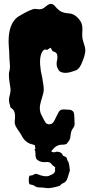

<svg xmlns="http://www.w3.org/2000/svg" viewBox="-20 -759 471 994"><path d="M136.7 149.4Q146.5 150.4 155.3 144.5Q164.1 138.7 173.8 142.6Q212.9 159.2 234.4 150.9Q255.9 142.6 261.2 135.3Q266.6 127.9 265.1 120.6Q263.7 113.3 265.6 110.4Q267.6 107.4 259.8 102.5Q252 97.7 244.6 87.9Q237.3 78.1 217.3 80.1Q197.3 82 183.1 74.7Q168.9 67.4 166.5 59.6Q164.1 51.8 163.6 43.5Q163.1 35.2 163.1 28.3Q163.1 21.5 160.2 18.6Q157.2 15.6 161.1 12.7Q165 9.8 162.1 3.9Q159.2 -2 161.1 -6.8Q152.3 -10.7 143.1 -12.7Q133.8 -14.6 126 -19.5Q106.4 -30.3 93.8 -53.7Q85.9 -68.4 78.6 -78.1Q71.3 -87.9 66.4 -96.7Q53.7 -116.2 56.6 -133.8Q62.5 -180.7 43.9 -195.3Q33.2 -202.1 33.2 -206.1Q33.2 -210 29.3 -222.7Q23.4 -240.2 29.8 -263.7Q36.1 -287.1 34.2 -302.2Q32.2 -317.4 29.3 -334Q23.4 -377 28.3 -390.6Q33.2 -404.3 30.8 -429.7Q28.3 -455.1 28.3 -471.2Q28.3 -487.3 25.9 -513.7Q23.4 -540 25.4 -570.3Q32.2 -646.5 77.1 -674.8Q144.5 -714.8 163.1 -712.9Q168.9 -712.9 177.2 -711.4Q185.5 -710 193.4 -711.9Q201.2 -713.9 207 -717.8Q212.9 -721.7 218.8 -726.6Q242.2 -748 260.7 -731.4Q278.3 -710.9 288.1 -704.1Q304.7 -691.4 337.9 -689.5Q366.2 -687.5 388.7 -660.2Q392.6 -654.3 396.5 -648.9Q400.4 -643.6 402.3 -636.7Q408.2 -622.1 406.2 -594.7Q404.3 -567.4 409.2 -550.3Q414.1 -533.2 418.9 -517.6Q427.7 -490.2 408.2 -444.3Q393.6 -402.3 372.1 -394.5L354.5 -388.7Q329.1 -379.9 311 -382.3Q293 -384.8 286.1 -392.6Q266.6 -418 276.4 -451.2Q278.3 -458 276.4 -472.7Q274.4 -487.3 259.8 -491.2Q252 -493.2 249.5 -498Q247.1 -502.9 245.6 -506.3Q244.1 -509.8 242.7 -511.2Q241.2 -512.7 233.4 -506.8Q225.6 -501 224.6 -500.5Q223.6 -500 218.3 -502Q212.9 -503.9 208 -501Q203.1 -498 198.2 -490.2Q180.7 -460 191.4 -391.6Q195.3 -371.1 199.2 -353.5Q207 -309.6 206.5 -294.9Q206.1 -280.3 200.7 -264.2Q195.3 -248 191.4 -232.4Q179.7 -192.4 194.3 -164.1Q211.9 -128.9 216.8 -123Q225.6 -114.3 238.3 -115.7Q251 -117.2 257.8 -128.4Q264.6 -139.6 270.5 -152.8Q276.4 -166 283.2 -177.7Q290 -189.5 299.3 -191.4Q308.6 -193.4 323.2 -191.9Q337.9 -190.4 343.3 -190.4Q348.6 -190.4 356.4 -184.1Q364.3 -177.7 364.7 -155.8Q365.2 -133.8 366.2 -120.6Q367.2 -107.4 359.4 -97.2Q351.6 -86.9 349.1 -78.6Q346.7 -70.3 345.7 -62.5Q344.7 -42 338.4 -32.2Q332 -22.5 326.7 -16.1Q321.3 -9.8 298.8 -9.8Q271.5 -9.8 248 20.5Q247.1 22.5 245.1 24.4Q255.9 32.2 265.6 28.3Q275.4 24.4 288.6 28.8Q301.8 33.2 304.7 44.9Q304.7 46.9 312.5 49.8Q326.2 54.7 327.1 63.5Q327.1 68.4 330.1 73.2Q335.9 79.1 337.9 93.8Q339.8 108.4 340.8 114.3Q341.8 120.1 341.8 123Q340.8 127.9 337.4 137.7Q334 147.5 331.1 158.2Q325.2 182.6 306.6 189.5Q297.9 192.4 289.1 203.1Q240.2 217.8 219.2 214.4Q198.2 210.9 184.6 211.4Q170.9 211.9 160.6 204.6Q150.4 197.3 136.7 196.3Q128.9 196.3 128.9 172.9Q128.9 149.4 136.7 149.4Z"/></svg>

Font: Creepster
Style: Regular
Weight: 400
Designer: Font Diner, Inc
Foundry: Font Diner, Inc
Version: Version 1.002